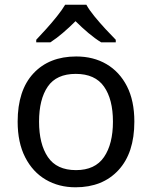

<svg xmlns="http://www.w3.org/2000/svg" viewBox="-20 -786 645 816"><path d="M551 -269Q551 -136 483.5 -63Q416 10 301 10Q230 10 174.5 -22.5Q119 -55 87 -117.5Q55 -180 55 -269Q55 -402 122 -474Q189 -546 304 -546Q377 -546 432.5 -513.5Q488 -481 519.5 -419.5Q551 -358 551 -269ZM146 -269Q146 -174 183.5 -118.5Q221 -63 303 -63Q384 -63 422 -118.5Q460 -174 460 -269Q460 -364 422 -418Q384 -472 302 -472Q220 -472 183 -418Q146 -364 146 -269ZM347 -766Q359 -744 381.5 -716.5Q404 -689 428.5 -662.5Q453 -636 472 -617V-606H410Q384 -622 356 -645.5Q328 -669 301 -696Q274 -669 247 -646Q220 -623 194 -606H134V-617Q153 -637 176.5 -663Q200 -689 222 -716.5Q244 -744 257 -766Z"/></svg>

Font: Noto Sans Symbols 2
Style: Regular
Weight: 400
Designer: Monotype Design Team
Foundry: Monotype Imaging Inc.
Version: Version 2.008; ttfautohint (v1.8.4.7-5d5b)